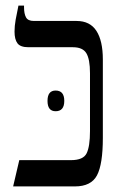

<svg xmlns="http://www.w3.org/2000/svg" viewBox="-20 -667 430 687"><path d="M27 0 49 -94H234Q278 -94 290 -118.5Q302 -143 302 -198V-405Q302 -455 289 -476.5Q276 -498 241 -498H82Q53 -498 42.5 -512Q32 -526 32 -554Q32 -574 36 -596.5Q40 -619 46 -647H66V-641Q66 -618 73 -605Q80 -592 101 -592H254Q302 -592 325 -556.5Q348 -521 348 -454V-174Q348 -79 327 -39.5Q306 0 248 0ZM150 -306Q150 -343 179 -343Q210 -343 210 -306Q210 -269 179 -269Q150 -269 150 -306Z"/></svg>

Font: Noto Serif Hebrew ExtraCondensed Medium
Style: Regular
Weight: 500
Width: 2
Designer: Monotype Design Team
Foundry: Monotype Imaging Inc.
Version: Version 2.004; ttfautohint (v1.8.4.7-5d5b)